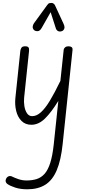

<svg xmlns="http://www.w3.org/2000/svg" viewBox="-20 -866 594 1348"><path d="M200 10Q158 10 131.2 -16.8Q104.5 -43.5 93.8 -86.5Q83 -129.5 88 -178.5L122.5 -507Q123.5 -519.5 130.2 -530.2Q137 -541 156 -541Q175 -541 180.2 -532.8Q185.5 -524.5 184 -509L149.5 -180.5Q146.5 -151 151.2 -121Q156 -91 169.5 -70.8Q183 -50.5 205.5 -50.5Q237 -50.5 267.2 -77.8Q297.5 -105 330.8 -160Q364 -215 404 -298L427 -515Q428 -526 437 -533.5Q446 -541 460 -541Q474.5 -541 482.8 -535.2Q491 -529.5 489 -513L420 144.5Q408 260 378 330Q348 400 297.2 431.5Q246.5 463 171.5 463Q125 463 88.5 451.5Q52 440 31.5 425.5Q24.5 420 21.5 413.2Q18.5 406.5 19.8 398.5Q21 390.5 26.5 382.5Q32.5 375 39.2 372.2Q46 369.5 53 370Q60 370.5 65.5 374Q81.5 382 108.8 391.5Q136 401 166.5 401Q206.5 401 238.2 390.8Q270 380.5 293.8 353.5Q317.5 326.5 333.2 276.2Q349 226 357.5 146.5L389.5 -157.5Q340 -77 295.5 -33.5Q251 10 200 10ZM413.5 -647Q398.5 -642 387 -648.2Q375.5 -654.5 371.5 -668.5L335.5 -780.5L272.5 -669.5Q260 -648 244.8 -647.2Q229.5 -646.5 220 -654Q209 -664.5 209.5 -677.5Q210 -690.5 218 -702L311 -830Q319.5 -842.5 327.8 -844Q336 -845.5 343.5 -845.5Q348 -845.5 355.5 -841Q363 -836.5 366.5 -828L426 -699.5Q436.5 -676.5 430.8 -663.5Q425 -650.5 413.5 -647Z"/></svg>

Font: Edu NSW ACT Hand Pre
Style: Regular
Weight: 400
Designer: Tina and Corey Anderson, Eben Sorkin, Mirko Velimirovic
Foundry: Sorkin Type Co.
Version: Version 2.000